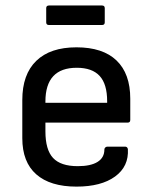

<svg xmlns="http://www.w3.org/2000/svg" viewBox="-20 -674 559 706"><path d="M160.2 -582Q149.9 -582 149.9 -591.8V-644Q149.9 -653.8 160.2 -653.8H355Q365.2 -653.8 365.2 -644V-591.8Q365.2 -582 355 -582ZM261.2 12.2Q164.6 12.2 113.3 -33Q62 -78.1 62 -166V-306.2Q62 -400.4 113.3 -450.2Q164.6 -500 261.2 -500Q357.9 -500 408.4 -451.7Q459 -403.3 459 -311V-232.9Q459 -223.1 449.2 -223.1H147V-190.9Q147 -123.5 175 -93.3Q203.1 -63 266.1 -63Q313.5 -63 338.6 -78.6Q363.8 -94.2 363.8 -124Q363.8 -128.9 367.2 -131.8Q370.6 -134.8 375 -134.8H439.9Q448.2 -134.8 450.2 -126Q454.1 -62 403.1 -24.9Q352.1 12.2 261.2 12.2ZM147 -295.9H374V-301.8Q374 -364.7 346.4 -394.8Q318.8 -424.8 262.2 -424.8Q147 -424.8 147 -300.8Z"/></svg>

Font: Sofia Sans
Style: Regular
Weight: 400
Designer: Botio Nikoltchev, Ani Petrova
Foundry: lettersoup
Version: Version 4.100